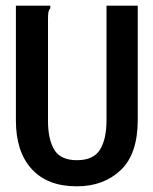

<svg xmlns="http://www.w3.org/2000/svg" viewBox="-20 -643 540 676"><path d="M250 13Q147 13 91.5 -48Q36 -109 36 -218V-623H157V-614Q152 -608 150.5 -600.5Q149 -593 149 -577V-217Q149 -153 171 -116Q193 -79 251 -79Q309 -79 332 -116Q355 -153 355 -220V-623H465V-221Q465 -101 405 -44Q345 13 250 13Z"/></svg>

Font: Ligconsolata
Style: Bold
Weight: 700
Monospace: yes
Designer: Raph Levien, Cyreal, Brenton Simpson
Foundry: Raph Levien, Cyreal, Google
Version: Version 3.001; ttfautohint (v1.8.2.53-6de2)